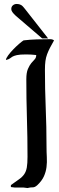

<svg xmlns="http://www.w3.org/2000/svg" viewBox="-20 -953 300 970"><path d="M99 -749Q131 -753 166.5 -754Q202 -755 234 -755Q245 -755 253 -749Q241 -728 232.5 -711.5Q224 -695 218 -679Q212 -663 209.5 -644.5Q207 -626 207 -601Q207 -504 211 -408Q215 -312 215 -215Q215 -185 216.5 -159Q218 -133 215 -109Q212 -85 202 -62.5Q192 -40 169 -18Q156 -6 145 -6.5Q134 -7 119 -3Q98 -7 77 -5.5Q56 -4 35 -8V-18Q60 -36 76.5 -47.5Q93 -59 102.5 -73Q112 -87 115.5 -107Q119 -127 119 -161Q119 -260 116 -357.5Q113 -455 113 -553Q113 -586 121 -604.5Q129 -623 138 -634Q147 -645 155 -653Q163 -661 163 -675Q137 -678 112 -678Q80 -678 65 -674.5Q50 -671 42.5 -666.5Q35 -662 29.5 -657.5Q24 -653 10 -650Q10 -658 21 -673Q32 -688 47 -703.5Q62 -719 76.5 -731.5Q91 -744 99 -749ZM60 -873Q48 -884 42.5 -892Q37 -900 37 -907Q37 -919 45 -926Q53 -933 65 -933Q77 -933 86 -928Q95 -923 106 -908L223 -759H193Z"/></svg>

Font: Augsburger Schrift CAT
Style: Regular
Weight: 400
Designer: Peter Wiegel nach Roos&Junge Offenbach
Foundry: CAT-Fonts, Peter Wiegel
Version: Version 1.000